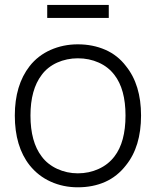

<svg xmlns="http://www.w3.org/2000/svg" viewBox="-20 -762 648 797"><path d="M431.5 -741.5V-687.5H176V-741.5ZM103 -76Q41.5 -154 41.5 -282.5Q41.5 -408.5 103 -487.5Q137.5 -531.5 190 -554.8Q242.5 -578 303 -578Q365 -578 416.8 -555.5Q468.5 -533 503 -487.5Q565.5 -410 565.5 -282.5Q565.5 -153.5 503 -76Q467 -29.5 416.5 -7Q366 15.5 303 15.5Q242.5 15.5 190.8 -7.8Q139 -31 103 -76ZM455 -451Q429.5 -484.5 389.8 -502.2Q350 -520 303 -520Q280.5 -520 258.8 -515.5Q237 -511 217.5 -502.2Q198 -493.5 181.5 -480.5Q165 -467.5 153 -451Q106.5 -390 106.5 -282.5Q106.5 -173 153 -112.5Q165 -96 181.5 -83Q198 -70 217.5 -61Q237 -52 258.8 -47.2Q280.5 -42.5 303 -42.5Q349.5 -42.5 389.5 -60.8Q429.5 -79 455 -112.5Q501 -172 501 -282.5Q501 -391.5 455 -451Z"/></svg>

Font: Russisch Sans Light
Style: Regular
Weight: 300
Designer: Michael Sharanda (font) & Cristiano Sobral (main changes)
Foundry: Michael Sharanda
Version: Version 2.00;September 8, 2020;FontCreator 13.0.0.2681 64-bi